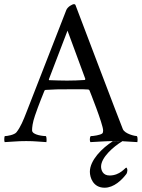

<svg xmlns="http://www.w3.org/2000/svg" viewBox="-34 -667 668 905"><path d="M613.3 2.9C614.3 0 616.2 -18.6 611.3 -25.4C603.5 -25.4 554.7 -35.2 544.9 -58.6C536.1 -78.1 321.3 -644.5 321.3 -644.5C318.4 -645.5 318.4 -647.5 315.4 -647.5C306.6 -647.5 284.2 -634.8 278.3 -619.1L89.8 -135.7C76.2 -100.6 63.5 -69.3 43.9 -43.9C34.2 -31.2 0 -25.4 -11.7 -25.4C-14.6 -18.6 -14.6 0 -11.7 2.9C33.2 1 44.9 -2 89.8 -2C132.8 -2 145.5 1 184.6 2.9C186.5 -2.9 185.5 -22.5 182.6 -25.4C174.8 -25.4 117.2 -29.3 117.2 -52.7C117.2 -65.4 119.1 -87.9 130.9 -122.1C146.5 -168.9 175.8 -240.2 175.8 -240.2C175.8 -240.2 178.7 -243.2 180.7 -243.2C224.6 -246.1 243.2 -246.1 283.2 -246.1C307.6 -246.1 356.4 -247.1 381.8 -245.1C384.8 -245.1 387.7 -241.2 387.7 -241.2C387.7 -241.2 452.1 -81.1 452.1 -51.8C452.1 -45.9 451.2 -41 448.2 -38.1C439.5 -30.3 405.3 -25.4 393.6 -25.4C388.7 -20.5 387.7 -2 392.6 2.9C437.5 1 460.9 -2 505.9 -2C548.8 -2 574.2 1 613.3 2.9ZM198.2 -289.1C196.3 -289.1 196.3 -293 196.3 -293L284.2 -522.5L368.2 -294.9C368.2 -294.9 367.2 -290 365.2 -290C335 -288.1 312.5 -287.1 282.2 -287.1C259.8 -287.1 223.6 -288.1 198.2 -289.1ZM543.9 -2C577.1 -1 469.7 -1 499 -2C446.3 31.2 389.6 88.9 389.6 142.6C389.6 168.9 404.3 217.8 459 217.8C502.9 217.8 540 181.6 561.5 153.3C564.5 149.4 566.4 140.6 566.4 135.7C566.4 127.9 562.5 123 561.5 123C555.7 123 532.2 160.2 482.4 160.2C449.2 160.2 442.4 132.8 442.4 118.2C442.4 75.2 501 23.4 543.9 -2Z"/></svg>

Font: Crimson
Style: Roman
Weight: 400
Version: Version 0.2